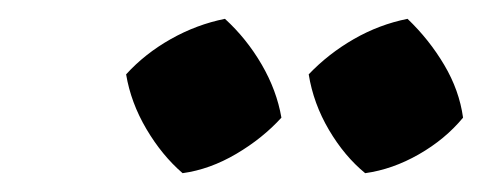

<svg xmlns="http://www.w3.org/2000/svg" viewBox="-20 -760 512 204"><path d="M219 -740Q242 -719 258 -691.5Q274 -664 279 -635Q259 -613 231 -596.5Q203 -580 174 -576Q152 -595 135.5 -623Q119 -651 114 -681Q134 -703 161.5 -718.5Q189 -734 219 -740ZM413 -740Q436 -718 452 -691Q468 -664 472 -635Q453 -612 425 -596Q397 -580 368 -576Q346 -594 329.5 -622Q313 -650 308 -681Q329 -703 356 -718.5Q383 -734 413 -740Z"/></svg>

Font: Piazzolla
Style: Bold Italic
Weight: 700
Italic angle: -11.3°
Designer: Juan Pablo del Peral
Foundry: Huerta Tipografica
Version: Version 1.330